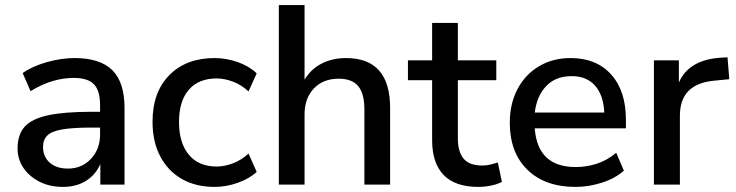

<svg xmlns="http://www.w3.org/2000/svg" viewBox="-20 -725 2890 754"><path d="M227 9Q176 9 136 -11Q96 -31 72.5 -65Q49 -99 49 -142Q49 -196 76.5 -227Q104 -258 167.5 -272Q231 -286 339 -286H373V-312Q373 -369 349 -394Q325 -419 270 -419Q228 -419 186 -406.5Q144 -394 100 -367L69 -438Q107 -465 164 -481Q221 -497 273 -497Q373 -497 421 -449.5Q469 -402 469 -301V0H374V-81Q356 -39 318 -15Q280 9 227 9ZM247 -63Q301 -63 337 -101Q373 -139 373 -197V-224H340Q267 -224 225.5 -217Q184 -210 166.5 -193.5Q149 -177 149 -148Q149 -110 175 -86.5Q201 -63 247 -63Z M823 9Q748 9 693.5 -22.5Q639 -54 609 -111.5Q579 -169 579 -247Q579 -363 645 -430Q711 -497 823 -497Q869 -497 914 -481Q959 -465 988 -437L956 -366Q928 -392 894.5 -404.5Q861 -417 831 -417Q760 -417 721.5 -372.5Q683 -328 683 -246Q683 -164 721.5 -117.5Q760 -71 831 -71Q861 -71 894.5 -83.5Q928 -96 956 -122L988 -50Q959 -23 913.5 -7Q868 9 823 9Z M1075 0V-705H1176V-412Q1201 -454 1243.5 -475.5Q1286 -497 1339 -497Q1512 -497 1512 -301V0H1411V-295Q1411 -358 1386.5 -387Q1362 -416 1310 -416Q1249 -416 1212.5 -377.5Q1176 -339 1176 -276V0Z M1859 9Q1767 9 1722 -38Q1677 -85 1677 -174V-410H1582V-488H1677V-635H1778V-488H1929V-410H1778V-182Q1778 -129 1800.5 -102Q1823 -75 1874 -75Q1890 -75 1905 -78.5Q1920 -82 1935 -87L1951 -11Q1936 -2 1909.5 3.5Q1883 9 1859 9Z M2240 9Q2120 9 2051 -58.5Q1982 -126 1982 -243Q1982 -318 2012.5 -375.5Q2043 -433 2097 -465Q2151 -497 2221 -497Q2322 -497 2380 -432.5Q2438 -368 2438 -255V-221H2080Q2091 -69 2241 -69Q2283 -69 2323.5 -82Q2364 -95 2400 -125L2430 -55Q2397 -25 2345 -8Q2293 9 2240 9ZM2225 -426Q2162 -426 2125 -387Q2088 -348 2080 -283H2353Q2350 -351 2317 -388.5Q2284 -426 2225 -426Z M2548 0V-488H2646V-401Q2684 -488 2804 -498L2837 -500L2844 -414L2783 -408Q2650 -395 2650 -271V0Z"/></svg>

Font: Nunito Sans SemiBold
Style: Regular
Weight: 600
Designer: Vernon Adams
Foundry: Vernon Adams
Version: Version 3.101; ttfautohint (v1.8.4.7-5d5b);gftools[0.9.27]